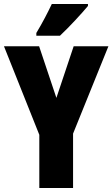

<svg xmlns="http://www.w3.org/2000/svg" viewBox="-20 -947 566 967"><path d="M423 -917V-927H241C220 -883 195 -834 163 -781V-767H282C332 -814 395 -883 423 -917ZM264 -454 177 -714H0L178 -268V0H348V-274L526 -714H351Z"/></svg>

Font: Noto Sans Thai ExtCond Blk
Style: Regular
Weight: 900
Width: 2
Designer: Monotype Design Team
Foundry: Monotype Imaging Inc.
Version: Version 2.002